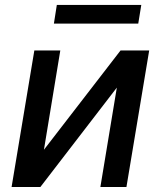

<svg xmlns="http://www.w3.org/2000/svg" viewBox="-20 -747 642 767"><path d="M155.5 -148.8 461.6 -545.5H576L485.1 0H381L446.7 -397L141.3 0H26.3L117.2 -545.5H220.9ZM544.4 -727.3 532.3 -652.7H195.3L207 -727.3Z"/></svg>

Font: Inter UI Medium
Style: Italic
Weight: 500
Italic angle: 9.39999°
Designer: Rasmus Andersson
Foundry: rsms
Version: 3.2;8d6f07862